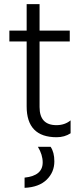

<svg xmlns="http://www.w3.org/2000/svg" viewBox="-20 -654 404 922"><path d="M319 -14Q290 5 252 5Q108 5 108 -143V-455H25V-507H108V-634H170V-507H315V-455H170V-140Q170 -53 251 -53Q291 -53 319 -76ZM241 121Q241 173 204 209Q167 245 98 248V199Q185 190 185 126Q185 89 162 51H223Q241 77 241 121Z"/></svg>

Font: Hind Vadodara Light
Style: Regular
Weight: 300
Designer: Hitesh Malaviya
Foundry: Indian Type Foundry
Version: Version 1.000;PS 1.0;hotconv 1.0.86;makeotf.lib2.5.63406; tt